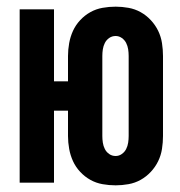

<svg xmlns="http://www.w3.org/2000/svg" viewBox="-20 -548 540 576"><path d="M327 8Q307 8 287.5 4.5Q268 1 251 -8.5Q234 -18 220.5 -32.5Q207 -47 199 -64.5Q191 -82 187.5 -101.5Q184 -121 184 -140V-216H142V0H39V-520H142V-304H184V-380Q184 -399 187.5 -418.5Q191 -438 199 -455.5Q207 -473 220.5 -487.5Q234 -502 251 -511.5Q268 -521 287.5 -524.5Q307 -528 327 -528Q346 -528 365.5 -524.5Q385 -521 402 -511.5Q419 -502 432.5 -487.5Q446 -473 454.5 -455.5Q463 -438 466 -418.5Q469 -399 469 -380V-140Q469 -121 466 -101.5Q463 -82 454.5 -64.5Q446 -47 432.5 -32.5Q419 -18 402 -8.5Q385 1 365.5 4.5Q346 8 327 8ZM327 -80Q337 -80 345.5 -86Q354 -92 358.5 -101Q363 -110 364.5 -120Q366 -130 366 -140V-380Q366 -390 364.5 -400Q363 -410 358.5 -419Q354 -428 345.5 -434Q337 -440 327 -440Q316 -440 307.5 -434Q299 -428 294.5 -419Q290 -410 288.5 -400Q287 -390 287 -380V-140Q287 -130 288.5 -120Q290 -110 294.5 -101Q299 -92 307.5 -86Q316 -80 327 -80Z"/></svg>

Font: Iosevka Term
Style: Bold
Weight: 700
Monospace: yes
Designer: Belleve Invis
Foundry: Belleve Invis
Version: Version 30.0.1